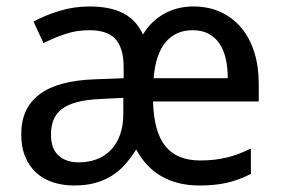

<svg xmlns="http://www.w3.org/2000/svg" viewBox="-20 -566 873 596"><path d="M45.9 -149.9Q45.9 -230 102.3 -272.9Q158.7 -315.9 273.9 -319.8L363.8 -323.2V-356.9Q363.8 -389.6 356.7 -411.6Q349.6 -433.6 336.2 -447Q322.8 -460.4 303 -466.3Q283.2 -472.2 257.8 -472.2Q217.3 -472.2 182.4 -460.4Q147.5 -448.7 115.2 -432.1L84 -499Q120.1 -518.6 164.6 -532.2Q209 -545.9 257.8 -545.9Q321.8 -545.9 362.3 -525.1Q402.8 -504.4 423.8 -459Q448.7 -500.5 489.3 -523.2Q529.8 -545.9 580.1 -545.9Q627.4 -545.9 665 -528.6Q702.6 -511.2 729 -479.7Q755.4 -448.2 769.3 -404.1Q783.2 -359.9 783.2 -306.2V-251H455.1Q457.5 -156.7 493.4 -112.3Q529.3 -67.9 601.1 -67.9Q625 -67.9 645.8 -70.3Q666.5 -72.8 685.5 -77.4Q704.6 -82 722.7 -89.1Q740.7 -96.2 758.8 -105V-25.9Q739.7 -16.6 721.4 -9.8Q703.1 -2.9 683.8 1.5Q664.6 5.9 643.8 7.8Q623 9.8 599.1 9.8Q531.7 9.8 482.4 -18.1Q433.1 -45.9 402.8 -102.1Q386.2 -75.7 367.7 -54.9Q349.1 -34.2 325.9 -19.8Q302.7 -5.4 274.4 2.2Q246.1 9.8 210 9.8Q175.3 9.8 145.3 0.2Q115.2 -9.3 93.3 -29.1Q71.3 -48.8 58.6 -78.9Q45.9 -108.9 45.9 -149.9ZM138.2 -148.9Q138.2 -104 161.9 -83Q185.5 -62 224.1 -62Q253.9 -62 279.3 -71.3Q304.7 -80.6 323.2 -99.4Q341.8 -118.2 352.3 -146.7Q362.8 -175.3 362.8 -213.9V-262.2L293 -258.8Q249 -256.8 219.2 -249Q189.5 -241.2 171.6 -227.3Q153.8 -213.4 146 -193.6Q138.2 -173.8 138.2 -148.9ZM578.1 -472.2Q524.4 -472.2 493.4 -434.1Q462.4 -396 457 -323.2H687Q687 -356.4 680.7 -384Q674.3 -411.6 660.9 -431.2Q647.5 -450.7 627 -461.4Q606.4 -472.2 578.1 -472.2Z"/></svg>

Font: Puppies Kittens
Style: Regular
Weight: 400
Foundry: Ascender Corporation and Peter Mawhorter
Version: Version 0.1